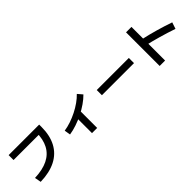

<svg xmlns="http://www.w3.org/2000/svg" viewBox="251 -2109 3498 3498"><g transform="rotate(-45 2000.0 -359.5)"><path d="M159 -90Q362.4 -97.6 496.4 -163.6Q630.4 -229.6 697.1 -355.3Q763.7 -481 763.7 -667L830 -597.1H113.3V-723.7H900V-667Q900 -444.7 818.2 -290.5Q736.3 -136.3 576.5 -54.5Q416.7 27.3 182 33.7Z M1150.7 -316Q1232.3 -328 1320.4 -357.5Q1408.4 -387 1493.9 -430.1Q1579.4 -473.3 1653.2 -525.5Q1727 -577.7 1780 -634L1858.6 -542.4Q1800 -482.4 1719.2 -426.2Q1638.3 -370 1545.2 -323.5Q1452 -277 1355.7 -244.5Q1259.3 -212 1170.3 -198.7ZM1470.7 66.7V-392.7H1604V66.7Z M2086.7 -293.7V-427H2913.3V-293.7Z M3889.3 -200.7Q3732.7 -254 3579.7 -297.5Q3426.7 -341 3291.3 -371.7L3326 -498.3Q3470.3 -467 3627.5 -422.1Q3784.6 -377.3 3931.3 -326.6ZM3207.4 73.3V-793.3H3347.3V73.3Z"/></g></svg>

Font: M PLUS 1 Thin
Style: Regular
Weight: 100
Designer: Coji Morishita
Foundry: UNDERFOREST DESIGN
Version: Version 1.001